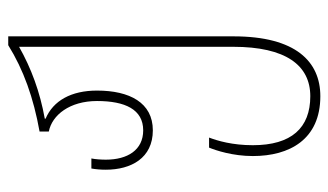

<svg xmlns="http://www.w3.org/2000/svg" viewBox="-190 -378 817 478"><g transform="rotate(-90 219.0 -138.5)"><path d="M219 250C305 250 368 189 368 34V-527H346C285 -489 215 -464 131 -449V-426C172 -418 207 -374 207 -306C207 -236 186 -191 134 -191C85 -191 61 -230 61 -284C61 -296 62 -310 64 -320H39C37 -309 36 -297 36 -284C36 -221 65 -167 134 -167C203 -167 233 -225 233 -306C233 -370 208 -415 163 -434V-436C230 -448 289 -470 342 -500V33C342 164 296 225 219 225C140 225 97 178 97 82C97 31 108 -6 116 -27H91C84 -10 70 32 70 82C70 173 111 250 219 250Z"/></g></svg>

Font: Noto Sans Georgian ExtraCondensed Thin
Style: Regular
Weight: 100
Width: 2
Designer: Monotype Design Team, Akaki Razmadze
Foundry: Google LLC
Version: Version 2.005